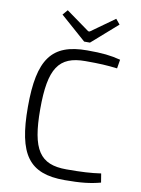

<svg xmlns="http://www.w3.org/2000/svg" viewBox="-98 -963 763 1041"><g transform="rotate(10 283.5 -443.0)"><path d="M479 -870 456 -898 326 -805H318L189 -898L165 -870L306 -746H338ZM521 -58C466 -50 415 -47 331 -47C185 -47 135 -121 135 -345C135 -569 185 -643 331 -643C410 -643 448 -641 507 -634L515 -683C460 -697 416 -702 331 -702C136 -702 67 -608 67 -345C67 -82 136 12 331 12C420 12 473 6 529 -9Z"/></g></svg>

Font: SnT
Style: Regular
Weight: 300
Designer: Natanael Gama
Version: Version 1.001;PS 001.001;hotconv 1.0.70;makeotf.lib2.5.58329